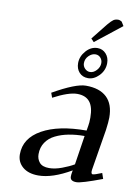

<svg xmlns="http://www.w3.org/2000/svg" viewBox="-89 -853 662 919"><g transform="rotate(10 242.0 -393.5)"><path d="M58.1 -78.1Q58.1 -156.2 137.5 -200.7Q216.8 -245.1 353 -245.1L356.9 -269Q359.9 -283.7 359.9 -309.1Q359.9 -360.8 339.8 -385.5Q319.8 -410.2 278.8 -410.2Q237.3 -410.2 163.1 -371.1L154.8 -394Q263.7 -456.1 313 -456.1Q379.4 -456.1 414.3 -423.1Q449.2 -390.1 449.2 -325.2Q449.2 -304.7 443.8 -264.2L411.1 -64.9Q408.2 -43.9 418 -43.9Q427.2 -43.9 461.9 -58.1L471.2 -30.8Q371.6 6.8 347.2 6.8Q316.9 6.8 316.9 -15.1Q316.9 -25.4 318.8 -35.2L320.8 -45.9Q230.5 6.8 162.1 6.8Q113.8 6.8 85.9 -16.8Q58.1 -40.5 58.1 -78.1ZM146 -94.2Q146 -70.3 160.2 -53.7Q174.3 -37.1 207 -37.1Q234.9 -37.1 268.6 -49.6Q302.2 -62 326.2 -76.2L348.1 -217.8Q306.6 -217.8 271.2 -210.9Q235.8 -204.1 207.3 -189.9Q178.7 -175.8 162.4 -151.4Q146 -127 146 -94.2ZM256.8 -556.2Q256.8 -588.9 280.8 -616Q304.7 -643.1 336.9 -643.1Q361.3 -643.1 377.7 -625Q394 -606.9 394 -580.1Q394 -544.9 369.4 -519Q344.7 -493.2 315.9 -493.2Q289.1 -493.2 272.9 -511Q256.8 -528.8 256.8 -556.2ZM284.2 -561Q284.2 -545.9 294.9 -534.9Q305.7 -523.9 319.8 -523.9Q336.9 -523.9 351.6 -539.8Q366.2 -555.7 366.2 -575.2Q366.2 -590.3 356.4 -601.1Q346.7 -611.8 332 -611.8Q314.5 -611.8 299.3 -596.7Q284.2 -581.5 284.2 -561ZM298.8 -683.1 361.8 -762.2Q377.4 -780.8 387 -787.4Q396.5 -793.9 410.2 -793.9Q414.6 -793.9 418.9 -792.2Q423.3 -790.5 425.8 -789.1L428.2 -787.1L439.9 -768.1L313 -668Z"/></g></svg>

Font: Dehuti
Style: Bold-Italic
Weight: 700
Version: Version 1.2